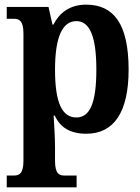

<svg xmlns="http://www.w3.org/2000/svg" viewBox="-20 -566 604 827"><path d="M9 241H310V190H258C236 190 217 184 217 127V68C217 27 213 -37 211 -68H216C240 -16 283 10 352 10C470 10 534 -82 534 -266C534 -464 469 -546 351 -546C279 -546 235 -509 210 -460H206L189 -536H9V-485H40C62 -485 81 -478 81 -421V126C81 184 61 190 40 190H9ZM309 -60C249 -60 217 -120 217 -266C217 -409 250 -475 309 -475C367 -475 395 -408 395 -266C395 -124 368 -60 309 -60Z"/></svg>

Font: Noto Serif Condensed
Style: Bold
Weight: 700
Width: 3
Designer: Monotype Design Team
Foundry: Monotype Imaging Inc.
Version: Version 2.015